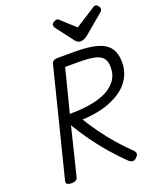

<svg xmlns="http://www.w3.org/2000/svg" viewBox="-200 -1258 1152 1393"><g transform="rotate(-20 375.5 -562.0)"><path d="M107 14Q85 14 74.5 7Q64 0 67 -16L276 -848Q280 -862 292 -868.5Q304 -875 326 -875H458Q560 -875 625 -857Q690 -839 720.5 -797Q751 -755 751 -684Q751 -642 738 -605.5Q725 -569 701 -537.5Q677 -506 641.5 -481Q606 -456 560.5 -437Q515 -418 459.5 -407Q404 -396 339 -393Q375 -334 416.5 -276.5Q458 -219 506.5 -163Q555 -107 612 -52Q621 -44 624 -30Q627 -16 605 4Q591 17 576.5 15Q562 13 549 1Q494 -52 439 -115Q384 -178 334.5 -247Q285 -316 246 -383L155 -14Q151 0 140.5 7Q130 14 107 14ZM266 -463Q321 -463 368 -467.5Q415 -472 455.5 -481Q496 -490 528.5 -503.5Q561 -517 585.5 -535Q610 -553 627 -575Q644 -597 652.5 -623Q661 -649 661 -679Q661 -724 642 -749.5Q623 -775 577 -785Q531 -795 451 -795H351ZM707 -1139Q719 -1139 729 -1127Q739 -1115 739 -1104Q739 -1096 736.5 -1091.5Q734 -1087 729 -1082L575 -953Q562 -943 549.5 -937Q537 -931 520 -931Q506 -931 496 -938Q486 -945 478 -956L378 -1088Q373 -1096 372 -1101Q371 -1106 371 -1109Q371 -1121 385.5 -1130Q400 -1139 409 -1139Q419 -1139 424 -1134.5Q429 -1130 435 -1124L535 -1033L679 -1125Q687 -1129 693 -1134Q699 -1139 707 -1139Z"/></g></svg>

Font: Playwrite IS
Style: Regular
Weight: 400
Designer: Veronika Burian, José Scaglione
Foundry: TypeTogether
Version: Version 1.002